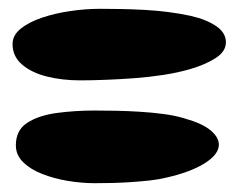

<svg xmlns="http://www.w3.org/2000/svg" viewBox="-20 -527 565 436"><path d="M162 -344.5Q121.5 -344.5 86.5 -353.2Q51.5 -362 30 -380.5Q8.5 -399 8.5 -427Q8.5 -447 27.2 -462Q46 -477 75.8 -487Q105.5 -497 140.2 -502Q175 -507 207.5 -507Q229.5 -507 255.5 -506.5Q281.5 -506 309 -504.5Q336.5 -503 363.2 -499.5Q390 -496 413 -491Q449.5 -482.5 471.2 -467.5Q493 -452.5 493 -431Q493 -410 469.5 -395Q446 -380 411.5 -370Q384 -362 351.8 -357Q319.5 -352 286 -349.5Q252.5 -347 220.8 -345.8Q189 -344.5 162 -344.5ZM195.5 -111Q165.5 -111 134 -116.2Q102.5 -121.5 75.8 -132Q49 -142.5 32.5 -158.8Q16 -175 16 -197Q16 -231.5 42 -248.2Q68 -265 109.2 -270.5Q150.5 -276 195 -276Q217.5 -276 244 -275.5Q270.5 -275 298.2 -273.2Q326 -271.5 352.2 -268Q378.5 -264.5 399.5 -258Q440 -246.5 458.5 -230.8Q477 -215 477 -198.5Q477 -176.5 444.8 -156.2Q412.5 -136 357 -123.5Q340.5 -119.5 320.2 -117.2Q300 -115 278.2 -113.5Q256.5 -112 235.5 -111.5Q214.5 -111 195.5 -111Z"/></svg>

Font: Gluten ExtraBold
Style: Regular
Weight: 800
Designer: Tyler Finck
Foundry: Etcetera Type Company
Version: Version 1.300